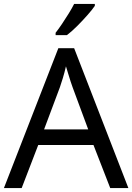

<svg xmlns="http://www.w3.org/2000/svg" viewBox="-20 -964 679 984"><path d="M545 0 459 -221H176L91 0H0L279 -717H360L638 0ZM352 -517Q349 -525 342 -546Q335 -567 328.5 -589.5Q322 -612 318 -624Q311 -593 302 -563.5Q293 -534 287 -517L206 -301H432ZM466 -934Q454 -916 429 -887.5Q404 -859 375.5 -830.5Q347 -802 323 -784H265V-796Q280 -815 297.5 -841Q315 -867 332 -894.5Q349 -922 360 -944H466Z"/></svg>

Font: Noto Sans Avestan
Style: Regular
Weight: 400
Designer: Monotype Design Team
Foundry: Monotype Imaging Inc.
Version: Version 2.003; ttfautohint (v1.8.4.7-5d5b)